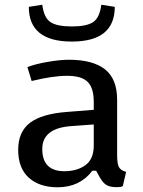

<svg xmlns="http://www.w3.org/2000/svg" viewBox="-20 -781 604 813"><path d="M476 -358V-123Q476 -89 483 -74.5Q490 -60 514 -53L500 7Q493 12 469.5 11.5Q446 11 431 2.5Q416 -6 402 -31L387 -58H371Q318 12 224 12Q147 12 102 -28.5Q57 -69 57 -146Q57 -223 107 -261Q157 -299 263 -307L377 -316V-349Q377 -409 351 -434.5Q325 -460 264.5 -460Q204 -460 114 -438L96 -497Q130 -510 182 -519Q234 -528 272 -528Q373 -528 424.5 -487.5Q476 -447 476 -358ZM377 -165V-254L281 -247Q159 -238 159 -150Q159 -56 253 -56Q306 -56 341.5 -81.5Q377 -107 377 -165ZM102 -752 159 -761Q166 -706 193.5 -687.5Q221 -669 284 -669Q347 -669 374.5 -687.5Q402 -706 409 -761L466 -752Q466 -605 284 -605Q102 -605 102 -752Z"/></svg>

Font: Voces
Style: Regular
Weight: 400
Designer: Ana Paula Megda, Pablo Ugerman
Foundry: Ana Paula Megda, Pablo Ugerman
Version: Version 1.003